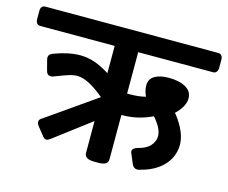

<svg xmlns="http://www.w3.org/2000/svg" viewBox="-122 -756 1049 882"><g transform="rotate(15 402.0 -315.0)"><path d="M835 -602.5V-565.9Q835 -553.2 829.3 -545.7Q823.7 -538.1 813.5 -538.1H457V-341.3H474.1Q511.2 -341.3 544.4 -349.6Q532.2 -376 532.2 -400.9Q532.2 -431.2 556.9 -446Q581.5 -460.9 625 -460.9Q673.8 -460.9 704.6 -443.4Q735.4 -425.8 735.4 -392.6Q735.4 -373 723.9 -352.3Q712.4 -331.5 691.9 -312.5L698.2 -305.7Q752.4 -234.9 752.4 -175.8Q752.4 -140.6 735.6 -108.9Q718.8 -77.1 684.6 -53.2Q650.4 -29.3 600.6 -17.6Q596.2 -16.1 591.8 -16.1Q583 -16.1 576.2 -21.2Q569.3 -26.4 565.9 -35.6L547.9 -78.1Q544.4 -84.5 544.4 -90.8Q544.4 -105 567.4 -112.3Q606.4 -121.1 625.7 -142.1Q645 -163.1 645 -189Q645 -220.7 611.3 -263.2L603 -272.5Q534.7 -239.7 462.4 -239.7H457V-28.3Q457 0 412.1 0H390.6Q368.7 0 356.9 -7.6Q345.2 -15.1 345.2 -28.3V-180.7L170.9 -48.8Q160.6 -41 153.3 -41Q142.1 -41 133.3 -54.2L103.5 -91.3Q95.7 -101.6 95.7 -110.4Q95.7 -122.6 109.9 -129.9L345.2 -294.4Q301.8 -330.1 271.2 -345.2Q240.7 -360.4 216.3 -360.4Q197.3 -360.4 176 -353.8Q154.8 -347.2 111.3 -330.1Q104 -327.1 97.2 -327.1Q79.6 -327.1 74.7 -347.2L62.5 -394Q60.5 -400.4 60.5 -407.2Q60.5 -414.6 64.9 -419.9Q69.3 -425.3 80.1 -429.7Q148.9 -455.6 205.1 -455.6Q237.8 -455.6 271.5 -444.6Q305.2 -433.6 345.2 -408.2V-538.1H-8.8Q-19.5 -538.1 -25.1 -545.4Q-30.8 -552.7 -30.8 -565.9V-602.5Q-30.8 -629.9 -8.8 -629.9H813.5Q823.7 -629.9 829.3 -622.8Q835 -615.7 835 -602.5Z"/></g></svg>

Font: Jaldi
Style: Bold
Weight: 400
Designer: Pablo Cosgaya and Nicolas Silva
Foundry: Omnibus-Type
Version: Version 1.007